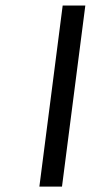

<svg xmlns="http://www.w3.org/2000/svg" viewBox="-20 -687 334 707"><path d="M125 0 210.8 -666.7H294.2L208.3 0Z"/></svg>

Font: Yulong
Style: Italic
Weight: 400
Italic angle: -14.25°
Designer: GGBotNet
Foundry: f0n7.com
Version: 1.00